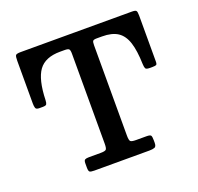

<svg xmlns="http://www.w3.org/2000/svg" viewBox="-98 -626 755 731"><g transform="rotate(-20 280.0 -260.0)"><path d="M142.5 -20.5Q142.5 -6.5 146.8 -3.2Q151 0 165.5 0H388.5Q402 0 409.8 -3Q417.5 -6 417.5 -21V-30.5Q417.5 -46 414.5 -50.5Q411.5 -55 396.5 -55H354.5Q336 -55 331.8 -59.8Q327.5 -64.5 327.5 -83.5V-448.5Q327.5 -462 330.5 -466Q333.5 -470 346.5 -470H367.5Q407.5 -470 430.8 -454.8Q454 -439.5 464.8 -406.2Q475.5 -373 477 -318.5Q477.5 -306.5 480 -300.8Q482.5 -295 496.5 -295H508.5Q520 -295 523.8 -297.2Q527.5 -299.5 527.5 -310.5V-496.5Q527.5 -511.5 524.2 -515.8Q521 -520 506.5 -520H56.5Q39.5 -520 36 -515.5Q32.5 -511 32.5 -493.5V-320.5Q32.5 -309.5 34.8 -302.2Q37 -295 49.5 -295H63.5Q76.5 -295 79.2 -299.5Q82 -304 82.5 -315.5Q85 -398.5 111 -434.2Q137 -470 197.5 -470H215.5Q229.5 -470 233.5 -466Q237.5 -462 237.5 -447.5V-82.5Q237.5 -64 233 -59.5Q228.5 -55 210.5 -55H163.5Q152.5 -55 147.5 -52.2Q142.5 -49.5 142.5 -37.5Z"/></g></svg>

Font: Besley
Style: Regular
Weight: 400
Designer: Owen Earl
Foundry: indestructible type*
Version: Version 4.000